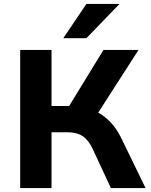

<svg xmlns="http://www.w3.org/2000/svg" viewBox="-20 -960 772 980"><path d="M83 0V-705H243V-419H345L320 -398L508 -705H687L469 -366L400 -412Q445 -405 481.5 -385Q518 -365 547.5 -332.5Q577 -300 599 -255L723 0H546L453 -200Q432 -245 402 -265Q372 -285 324 -285H243V0ZM303 -765 421 -940H590L421 -765Z"/></svg>

Font: Nunito Sans 9pt ExtraBold
Style: Regular
Weight: 800
Version: Version 3.101;gftools[0.9.27]